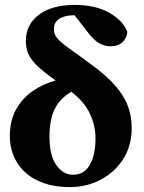

<svg xmlns="http://www.w3.org/2000/svg" viewBox="-20 -746 585 780"><path d="M265 14Q186 14 131.5 -13Q77 -40 48.5 -87Q20 -134 20 -193Q20 -256 45 -301Q70 -346 112 -375.5Q154 -405 206 -419Q157 -454 131 -479Q105 -504 95 -527.5Q85 -551 85 -579Q85 -647 138.5 -686.5Q192 -726 283 -726Q369 -726 425 -693.5Q481 -661 497 -617Q496 -593 478.5 -575.5Q461 -558 429 -558Q407 -558 385.5 -569Q364 -580 339 -612L283 -684H279Q244 -684 221.5 -670Q199 -656 199 -628Q199 -608 210.5 -593Q222 -578 252.5 -555.5Q283 -533 340 -492Q403 -447 441.5 -405.5Q480 -364 497.5 -320.5Q515 -277 515 -226Q515 -153 480 -99Q445 -45 388 -15.5Q331 14 265 14ZM181 -192Q181 -114 209 -75Q237 -36 277 -36Q322 -36 345 -76.5Q368 -117 368 -184Q368 -235 345.5 -283.5Q323 -332 270 -373Q225 -348 203 -304.5Q181 -261 181 -192Z"/></svg>

Font: Source Serif Pro
Style: Bold
Weight: 700
Designer: Frank Grießhammer
Foundry: Adobe Systems Incorporated
Version: Version 3.001;hotconv 1.0.111;makeotfexe 2.5.65597